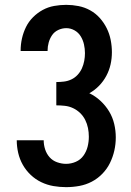

<svg xmlns="http://www.w3.org/2000/svg" viewBox="-20 -763 540 791"><path d="M252 8Q226 8 200 3.5Q174 -1 150 -12.5Q126 -24 106.5 -42.5Q87 -61 74 -84Q61 -107 55 -133Q49 -159 49 -185Q49 -185 49 -185Q49 -185 49 -185H160Q160 -185 160 -185Q160 -185 160 -185Q160 -166 166 -147.5Q172 -129 184.5 -115Q197 -101 215.5 -94.5Q234 -88 252 -88Q273 -88 292.5 -96.5Q312 -105 324 -122Q336 -139 341 -159Q346 -179 346 -200Q346 -218 342.5 -235.5Q339 -253 331 -269Q323 -285 310 -297.5Q297 -310 281 -317.5Q265 -325 247.5 -327Q230 -329 212 -329V-425Q228 -425 244 -427Q260 -429 274.5 -436Q289 -443 300 -455Q311 -467 317.5 -481.5Q324 -496 327 -512Q330 -528 330 -544Q330 -562 326 -580Q322 -598 312.5 -613.5Q303 -629 287 -638Q271 -647 253 -647Q236 -647 220 -639.5Q204 -632 194.5 -618Q185 -604 180.5 -587.5Q176 -571 176 -554Q176 -553 176 -553Q176 -553 176 -553H65Q65 -553 65 -553.5Q65 -554 65 -555Q65 -580 70.5 -604.5Q76 -629 87 -651.5Q98 -674 116 -692Q134 -710 156 -722Q178 -734 203 -738.5Q228 -743 253 -743Q278 -743 303.5 -738Q329 -733 351.5 -720.5Q374 -708 391 -689Q408 -670 419.5 -647Q431 -624 436 -598.5Q441 -573 441 -548Q441 -522 435.5 -497.5Q430 -473 418 -450.5Q406 -428 388 -409.5Q370 -391 348 -379Q373 -367 394 -347.5Q415 -328 429.5 -304Q444 -280 450.5 -252.5Q457 -225 457 -197Q457 -169 451 -142.5Q445 -116 433 -91.5Q421 -67 401.5 -47Q382 -27 358 -14.5Q334 -2 307 3Q280 8 252 8Z"/></svg>

Font: Iosevka SS04
Style: Bold
Weight: 700
Monospace: yes
Designer: Belleve Invis
Foundry: Belleve Invis
Version: Version 19.0.0; ttfautohint (v1.8.4)